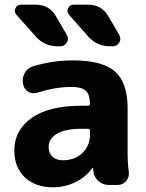

<svg xmlns="http://www.w3.org/2000/svg" viewBox="-20 -787 622 817"><path d="M132 -632 50 -724Q39 -736 45.5 -751.5Q52 -767 69 -767H133Q189 -767 218 -718L264 -639Q274 -622 264.5 -606Q255 -590 236 -590H226Q169 -590 132 -632ZM356 -767Q412 -767 441 -718L487 -639Q497 -622 487.5 -606Q478 -590 459 -590H449Q392 -590 355 -632L274 -724Q263 -736 269.5 -751.5Q276 -767 293 -767ZM326 -239Q258 -239 222.5 -218Q187 -197 187 -162Q187 -135 203.5 -120Q220 -105 248 -105Q298 -105 330.5 -136Q363 -167 363 -215V-231Q363 -239 354 -239ZM206 10Q131 10 86 -32Q41 -74 41 -147Q41 -233 114.5 -285Q188 -337 326 -337H354Q363 -337 363 -346Q362 -386 344.5 -401.5Q327 -417 284 -417Q215 -417 141 -393Q120 -386 101.5 -396Q83 -406 79 -427L78 -429Q73 -454 85 -476Q97 -498 121 -505Q204 -530 291 -530Q416 -530 469.5 -482.5Q523 -435 523 -327V-140Q523 -91 528 -56Q531 -34 517 -17Q503 0 481 0H443Q418 0 399.5 -16Q381 -32 378 -56Q377 -59 376.5 -64Q376 -69 376 -72Q376 -73 375 -73Q373 -73 373 -72Q346 -34 301 -12Q256 10 206 10Z"/></svg>

Font: Rounded Mplus 1c ExtraBold
Style: Regular
Weight: 800
Version: Version 1.059.20150529